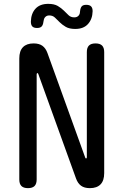

<svg xmlns="http://www.w3.org/2000/svg" viewBox="-20 -965 640 995"><path d="M80 -662Q80 -701 99 -720.5Q118 -740 154 -740Q183 -740 200 -727.5Q217 -715 226 -690L421 -150Q422 -147 423 -145.5Q424 -144 426 -144Q428 -144 429 -145.5Q430 -147 430 -150V-695Q430 -718 441 -729Q452 -740 475 -740Q498 -740 509 -729Q520 -718 520 -695V-68Q520 -29 501 -9.5Q482 10 446 10Q417 10 400 -2.5Q383 -15 374 -40L179 -580Q178 -583 177 -584.5Q176 -586 174 -586Q172 -586 171 -584.5Q170 -583 170 -580V-35Q170 -12 159 -1Q148 10 125 10Q102 10 91 -1Q80 -12 80 -35ZM205 -852Q203 -835 195.5 -827.5Q188 -820 172 -820Q155 -820 147.5 -828Q140 -836 140 -853Q141 -895 164 -920Q187 -945 230 -945Q261 -945 279.5 -934Q298 -923 311 -910Q324 -897 335.5 -886Q347 -875 365 -875Q374 -875 379.5 -878Q385 -881 388.5 -885.5Q392 -890 393.5 -896Q395 -902 395 -908Q397 -925 404 -932.5Q411 -940 427 -940Q444 -940 452 -932Q460 -924 460 -907Q459 -866 436 -840.5Q413 -815 370 -815Q339 -815 320.5 -826Q302 -837 289 -850Q276 -863 264.5 -874Q253 -885 235 -885Q227 -885 221.5 -882Q216 -879 212.5 -874.5Q209 -870 207.5 -864Q206 -858 205 -852Z"/></svg>

Font: Maple Mono NF CN
Style: Regular
Weight: 400
Monospace: yes
Designer: subframe7536
Version: Version 7.000